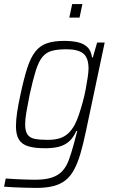

<svg xmlns="http://www.w3.org/2000/svg" viewBox="-42 -718 557 939"><path d="M135 201Q109 201 80.5 200Q52 199 25 198Q-2 197 -22 195L-14 155Q8 157 32 158Q56 159 81 160Q106 161 128 161Q179 161 211 150.5Q243 140 262.5 119Q282 98 294 66Q306 34 318 -10Q322 -25 327 -44Q332 -63 336 -77H331Q317 -45 296 -26.5Q275 -8 246.5 -0.5Q218 7 178 7Q128 7 96.5 -2.5Q65 -12 50.5 -35.5Q36 -59 36 -101Q36 -129 41.5 -167Q47 -205 58 -255Q75 -335 91.5 -386Q108 -437 131 -466Q154 -495 188 -506.5Q222 -518 272 -518Q309 -518 338 -511.5Q367 -505 385.5 -487.5Q404 -470 408 -437H412L433 -510H470L378 -75Q365 -13 351.5 33Q338 79 320.5 111.5Q303 144 278.5 163.5Q254 183 219 192Q184 201 135 201ZM190 -34Q227 -34 251 -42Q275 -50 292.5 -66.5Q310 -83 324 -109Q334 -128 343.5 -156Q353 -184 362 -216.5Q371 -249 377 -281Q383 -313 387 -340Q391 -367 391 -383Q391 -435 365.5 -456Q340 -477 283 -477Q240 -477 212 -469.5Q184 -462 165.5 -439.5Q147 -417 133 -372.5Q119 -328 103 -255Q93 -205 87 -169.5Q81 -134 81 -109Q81 -78 92 -61Q103 -44 127.5 -39Q152 -34 190 -34ZM297 -632 311 -698H361L347 -632Z"/></svg>

Font: Saira SemiCondensed ExtraLight
Style: Italic
Weight: 250
Width: 4
Italic angle: -12°
Designer: Hector Gatti with collaboration of the Omnibus-Type team
Foundry: Omnibus-Type
Version: Version 1.101